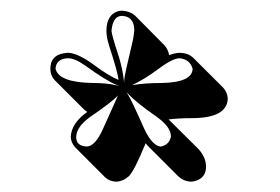

<svg xmlns="http://www.w3.org/2000/svg" viewBox="-20 -738 529 363"><path d="M255.4 -467.3Q233.9 -415 223.6 -404.8Q212.4 -395 199.7 -394.5Q187 -395 178.7 -402.8L122.1 -459.5Q114.3 -468.3 113.8 -479Q114.7 -504.9 145 -526.4Q141.6 -528.8 139.6 -530.3L83 -586.9Q75.2 -595.7 75.2 -607.9Q75.2 -632.8 100.1 -637.2Q104.5 -637.7 107.9 -638.2Q127 -638.2 159.7 -613.8Q185.5 -594.7 204.1 -586.9Q202.6 -601.6 186.5 -650.9Q181.2 -668 181.2 -679.2Q181.2 -710 203.1 -716.8Q207.5 -717.8 210.9 -717.8Q225.6 -716.8 234.9 -709L291 -652.3Q297.9 -644.5 299.8 -633.8Q310.1 -637.7 319.8 -638.2Q335.9 -637.7 345.2 -628.9L401.9 -572.3Q410.2 -563 410.6 -551.3Q409.2 -514.6 341.8 -514.6Q317.9 -514.6 298.8 -512.2L355 -456.5Q369.1 -440.9 369.6 -423.3Q369.6 -400.9 347.7 -395.5Q343.8 -394.5 340.3 -394.5Q326.7 -395.5 316.9 -404.8L260.3 -461.4Q257.3 -464.4 255.4 -467.3ZM214.8 -581.1V-586.9Q215.3 -595.7 230 -656.7Q233.9 -673.8 233.9 -683.1Q232.4 -707 210.9 -708Q195.8 -708 191.9 -687.5Q190.9 -682.6 190.9 -679.2Q190.9 -672.9 205.1 -629.4Q211.9 -606.4 213.9 -587.9ZM229.5 -577.1Q254.9 -581.1 285.2 -581.1Q343.3 -582 344.2 -607.9Q339.4 -625.5 319.8 -627.9Q306.2 -627.9 277.8 -606.4Q252 -587.4 229.5 -577.1ZM218.8 -564 221.2 -560.5Q228.5 -549.3 252.9 -494.1Q268.1 -461.9 284.2 -460.9Q300.3 -464.4 303.2 -480Q303.2 -498.5 274.9 -518.1Q237.3 -544.4 222.7 -560.1ZM203.1 -557.6Q190.9 -544.4 149.9 -516.6Q124.5 -498 124 -479Q124 -463.9 139.6 -461.4Q142.1 -461.4 143.1 -460.9Q160.2 -460.9 175.3 -495.6Q200.2 -551.8 203.1 -557.6ZM206.1 -575.7 200.2 -577.6Q180.7 -585.4 140.1 -614.7Q121.6 -627.9 107.9 -627.9Q85.9 -626.5 85 -607.9Q91.3 -582 155.8 -581.1Q181.6 -581.1 200.2 -576.7Z"/></svg>

Font: Linux Biolinum Shadow O
Style: Regular
Weight: 400
Designer: Philipp H. Poll
Foundry: Philipp H. Poll
Version: Version 1.0.4